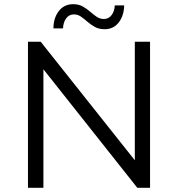

<svg xmlns="http://www.w3.org/2000/svg" viewBox="-20 -900 853 920"><path d="M114 0V-700H175L626 -132V-700H699V0H638L188 -568V0ZM481 -760Q455 -760 435.5 -770.5Q416 -781 400 -795Q384 -809 368.5 -820Q353 -831 334 -831Q311 -831 297 -812Q283 -793 282 -764H236Q236 -813 261.5 -846.5Q287 -880 331 -880Q357 -880 376.5 -869Q396 -858 412 -844Q428 -830 443.5 -819.5Q459 -809 478 -809Q501 -809 515 -828Q529 -847 530 -874H575Q574 -825 549 -792.5Q524 -760 481 -760Z"/></svg>

Font: Montserrat
Style: Regular
Weight: 400
Designer: Julieta Ulanovsky
Foundry: Julieta Ulanovsky
Version: Version 9.000; ttfautohint (v1.8.4.7-5d5b)